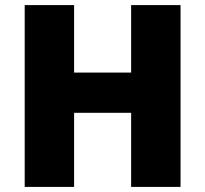

<svg xmlns="http://www.w3.org/2000/svg" viewBox="-20 -734 806 754"><path d="M689 0H495V-291H271V0H77V-714H271V-449H495V-714H689Z"/></svg>

Font: Noto Sans Hebrew Black
Style: Regular
Weight: 900
Designer: Monotype Design Team
Foundry: Monotype Imaging Inc.
Version: Version 2.003